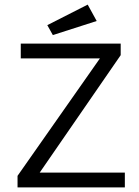

<svg xmlns="http://www.w3.org/2000/svg" viewBox="-20 -812 603 832"><path d="M56 0V-50L413 -559H70V-623H503V-573L152 -64H521V0ZM209 -660 185 -703 360 -792 399 -721Z"/></svg>

Font: Inconsolata SemiExpanded Thin
Style: Regular
Weight: 100
Width: 6
Monospace: yes
Designer: Raph Levien, Cyreal, Brenton Simpson
Foundry: Raph Levien, Cyreal, Google
Version: Version 3.100; ttfautohint (v1.8.4.7-5d5b)